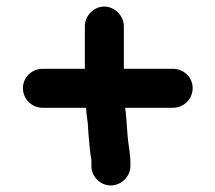

<svg xmlns="http://www.w3.org/2000/svg" viewBox="-20 -589 657 586"><path d="M378 -82V-92C378 -109 376 -122 374 -138C367 -178 368 -219 362 -260H508C541 -260 568 -287 568 -320C568 -353 541 -379 508 -379H358V-509C358 -541 330 -569 298 -569C266 -569 239 -541 239 -509V-379H110C77 -379 50 -353 50 -320C50 -287 77 -260 110 -260H243C243 -244 247 -223 248 -212L250 -180C253 -151 254 -126 259 -101V-82C259 -50 286 -23 318 -23C350 -23 378 -50 378 -82Z"/></svg>

Font: Electronic
Style: Nord
Weight: 900
Version: Version 1.011